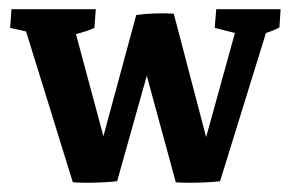

<svg xmlns="http://www.w3.org/2000/svg" viewBox="-20 -393 635 417"><path d="M138.2 2.9 36.6 -324.7 2 -332.5 4.9 -373H188L185.1 -332.5Q177.2 -328.6 166.7 -325.2Q156.2 -321.8 145 -318.8L204.6 -97.2L275.9 -360.4Q292.5 -362.8 315.4 -363.8Q338.4 -364.7 357.4 -363.3L427.7 -95.2L490.2 -321.3L446.3 -332.5L449.7 -373H589.4L586.9 -333.5Q574.7 -326.7 557.6 -321.3L458 0.5Q448.2 2 429.7 2.9Q411.1 3.9 392.1 3.9Q373 3.9 361.8 2.9L298.8 -228.5L234.4 0.5Q224.6 2 206.1 2.9Q187.5 3.9 168.7 3.9Q149.9 3.9 138.2 2.9Z"/></svg>

Font: Markazi Text SemiBold
Style: Regular
Weight: 600
Designer: Borna Izadpanah (Arabic designer), Fiona Ross (Arabic design director) and Florian Runge (Latin designer)
Foundry: Borna Izadpanah and Florian Runge
Version: Version 1.001; ttfautohint (v1.8.3)